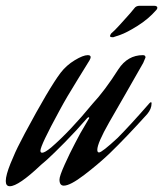

<svg xmlns="http://www.w3.org/2000/svg" viewBox="-52 -629 565 665"><path d="M226 -167 257 -220Q257 -223 255 -223Q253 -223 250 -220Q213 -177 173 -136.5Q133 -96 112 -77L90 -58Q12 16 -18 16Q-32 16 -32 -2Q-32 -22 -15.5 -63Q1 -104 18 -136L34 -167Q118 -324 158 -377Q178 -403 207 -420.5Q236 -438 252 -438Q262 -438 262 -431Q262 -427 258 -420Q256 -416 217 -353.5Q178 -291 154 -246Q88 -125 88 -107Q88 -100 94 -100Q103 -100 125 -118Q190 -174 268 -269Q311 -315 358 -389Q390 -438 443 -438Q452 -438 452 -430L444 -411Q430 -386 381.5 -301.5Q333 -217 326 -205Q285 -133 285 -110Q285 -101 291 -101Q301 -101 355 -151Q397 -193 466 -272Q469 -275 471 -275Q473 -275 473 -271Q473 -252 458 -234Q384 -152 327 -97Q288 -60 239.5 -23Q191 14 169 14Q154 14 154 -7Q154 -19 172 -59Q190 -99 208 -133ZM489 -594Q462 -563 424.5 -539.5Q387 -516 364 -508L340 -500Q329 -500 329 -504Q329 -507 333 -513Q343 -521 363 -543Q383 -565 398 -582L413 -600Q419 -609 432 -609H481Q493 -609 493 -602Q493 -598 489 -594Z"/></svg>

Font: Aguafina Script
Style: Regular
Weight: 400
Designer: Angel Koziupa and Alejandro Paul
Foundry: Angel Koziupa and Alejandro Paul
Version: Version 1.000